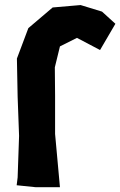

<svg xmlns="http://www.w3.org/2000/svg" viewBox="-20 -740 483 771"><path d="M389.6 -693.4 303.7 -719.7 191.4 -710 93.8 -627 47.9 -504.9 50.8 -351.6 56.6 -194.3 50.8 -27.3 46.9 3.9 123 11.7H220.7L201.2 -202.1V-355.5L200.2 -469.7L220.7 -553.7L289.1 -587.9L381.8 -539.1L443.4 -644.5Z"/></svg>

Font: MaokenAssortedSans-Lite
Style: Lite
Weight: 400
Version: Version 1.400